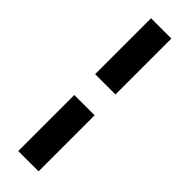

<svg xmlns="http://www.w3.org/2000/svg" viewBox="-301 -787 926 926"><g transform="rotate(45 162.0 -324.0)"><path d="M84.5 -395.5V-776.9H223.1V-395.5ZM84.5 128.9V-253.4H223.1V128.9Z"/></g></svg>

Font: Epilogue ExtraBold
Style: Regular
Weight: 800
Designer: Tyler Finck
Foundry: Etcetera Type Co
Version: Version 2.112